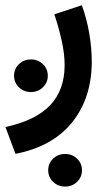

<svg xmlns="http://www.w3.org/2000/svg" viewBox="-35 -312 408 719"><path d="M145.5 325.7Q145.5 299.8 163.8 282.2Q182.1 264.6 209 264.6Q235.4 264.6 253.7 282.2Q272 299.8 272 325.7Q272 351.1 253.7 368.9Q235.4 386.7 209 386.7Q182.1 386.7 163.8 368.9Q145.5 351.1 145.5 325.7ZM17.6 -28.3Q17.6 -54.2 35.9 -71.8Q54.2 -89.4 81.1 -89.4Q107.4 -89.4 125.7 -71.8Q144 -54.2 144 -28.3Q144 -2.9 125.7 14.9Q107.4 32.7 81.1 32.7Q54.2 32.7 35.9 14.9Q17.6 -2.9 17.6 -28.3ZM22.9 264.2 -14.6 163.6Q98.6 139.2 152.8 82Q207 24.9 207 -67.9Q207 -110.8 195.8 -160.6Q184.6 -210.4 168.5 -258.3L271.5 -292.5Q290 -241.2 299.3 -186.8Q308.6 -132.3 308.6 -81.5Q308.6 54.2 235.6 145.5Q162.6 236.8 22.9 264.2Z"/></svg>

Font: Vazirmatn RD FD Medium
Style: Regular
Weight: 500
Designer: Saber Rastikerdar
Foundry: Saber Rastikerdar
Version: Version 33.003